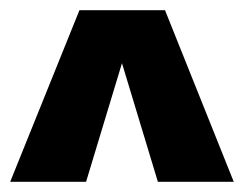

<svg xmlns="http://www.w3.org/2000/svg" viewBox="-20 -757 481 377"><path d="M188 -737H304L439 -400H290ZM136 -737H251L149 -400H0Z"/></svg>

Font: Khand Variable Light
Style: Regular
Weight: 300
Designer: Satya Rajpurohit
Foundry: Indian Type Foundry
Version: Version 3.000